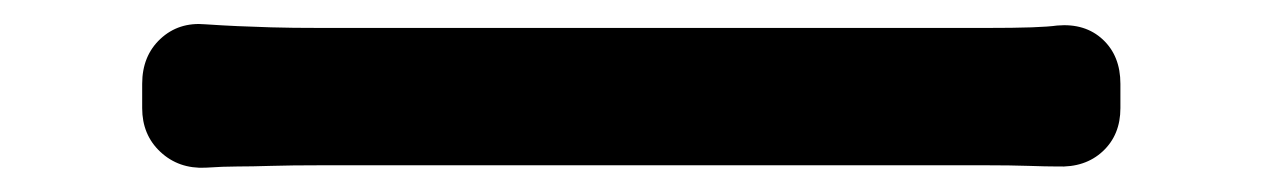

<svg xmlns="http://www.w3.org/2000/svg" viewBox="-20 -463 1040 158"><path d="M97 -394Q97 -417 112 -431Q127 -445 149 -443Q164 -442 175.5 -441.5Q187 -441 203 -440.5Q219 -440 246 -440Q269 -440 312.5 -440Q356 -440 410.5 -440Q465 -440 522.5 -440Q580 -440 633.5 -440Q687 -440 728.5 -440Q770 -440 790 -440Q815 -440 829 -440.5Q843 -441 850 -442Q873 -444 887.5 -430.5Q902 -417 902 -394V-374Q902 -352 887.5 -338.5Q873 -325 850 -326Q841 -326 826.5 -326.5Q812 -327 790 -327Q770 -327 728.5 -327Q687 -327 633.5 -327Q580 -327 522 -327Q464 -327 409.5 -327Q355 -327 312 -327Q269 -327 246 -327Q219 -327 203 -326.5Q187 -326 175.5 -326Q164 -326 149 -325Q127 -324 112 -338Q97 -352 97 -374Z"/></svg>

Font: Chiron GoRound TC M
Style: Regular
Weight: 500
Designer: Ryoko NISHIZUKA 西塚涼子 (kana, bopomofo & ideographs); Paul D. Hunt (Latin, Greek & Cyrillic); Sandoll Communications 산돌커뮤니
Foundry: Adobe
Version: Version 1.000;hotconv 1.1.1;makeotfexe 2.6.0